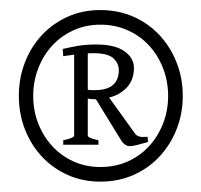

<svg xmlns="http://www.w3.org/2000/svg" viewBox="-20 -718 396 378"><path d="M339.8 -529.3Q339.8 -494.1 327.6 -463.4Q315.4 -432.6 293.9 -409.7Q272.5 -386.7 242.7 -373.5Q212.9 -360.4 177.7 -360.4Q142.6 -360.4 113.3 -373.5Q84 -386.7 62.5 -409.7Q41 -432.6 29.1 -463.4Q17.1 -494.1 17.1 -529.3Q17.1 -564.5 29.1 -595.2Q41 -626 62.5 -648.9Q84 -671.9 113.3 -685.1Q142.6 -698.2 177.7 -698.2Q212.9 -698.2 242.7 -685.1Q272.5 -671.9 293.9 -648.9Q315.4 -626 327.6 -595.2Q339.8 -564.5 339.8 -529.3ZM311 -529.3Q311 -558.1 301 -583.7Q291 -609.4 273.4 -628.4Q255.9 -647.5 231.4 -658.4Q207 -669.4 177.7 -669.4Q148.9 -669.4 124.8 -658.4Q100.6 -647.5 83 -628.4Q65.4 -609.4 55.4 -583.7Q45.4 -558.1 45.4 -529.3Q45.4 -500 55.4 -474.6Q65.4 -449.2 83 -430.2Q100.6 -411.1 124.8 -400.1Q148.9 -389.2 177.7 -389.2Q207 -389.2 231.4 -400.1Q255.9 -411.1 273.4 -430.2Q291 -449.2 301 -474.6Q311 -500 311 -529.3ZM104.5 -433.1V-441.9Q126 -446.3 126 -451.2V-610.4L104.5 -607.4L103.5 -621.6Q117.7 -625 133.3 -627.7Q148.9 -630.4 169.4 -630.4Q206.1 -630.4 224.9 -617.2Q243.7 -604 243.7 -584Q243.7 -561 230 -546.1Q216.3 -531.2 194.8 -525.9L245.1 -456.1Q248.5 -450.7 254.2 -449.2Q259.8 -447.8 270.5 -448.7L271.5 -438.5Q261.7 -435.5 251.2 -432.9Q240.7 -430.2 235.4 -430.2Q231 -430.2 226.6 -433.1Q222.2 -436 220.2 -439L168.9 -522.5H168Q160.6 -522.5 152.8 -523.9V-451.2Q152.8 -446.3 173.8 -441.9V-433.1ZM164.1 -613.3H158.2Q155.8 -613.3 152.8 -612.8V-541.5Q156.7 -540.5 159.2 -540.5H166Q190.9 -540.5 202.4 -550.8Q213.9 -561 213.9 -579.6Q213.9 -593.8 202.9 -603.5Q191.9 -613.3 164.1 -613.3Z"/></svg>

Font: Gentium Plus APac
Style: Regular
Weight: 400
Designer: J. Victor Gaultney, Annie Olsen, Iska Routamaa, Becca Hirsbrunner
Foundry: SIL International
Version: Version 5.000